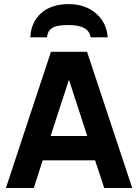

<svg xmlns="http://www.w3.org/2000/svg" viewBox="-20 -933 687 953"><path d="M636.2 0H497.1L452.1 -137.2H191.9L147.9 0H9.3L232.9 -675.8H412.1ZM413.1 -257.8 322.3 -537.1 231 -257.8ZM514.6 -747.6H429.7Q421.9 -808.6 321.3 -808.6Q279.8 -808.6 259 -802.7Q238.3 -796.9 226.8 -783.7Q215.3 -770.5 213.4 -747.6H130.4Q134.3 -823.7 184.8 -868.2Q235.4 -912.6 320.3 -912.6Q401.4 -912.6 455.1 -867.7Q508.8 -822.8 514.6 -747.6Z"/></svg>

Font: Cadman
Style: Bold
Weight: 700
Designer: Paul James MIller
Foundry: High-Logic / Made with FontCreator
Version: Version 2.114;March 28, 2021;FontCreator 13.0.0.2683 64-bit